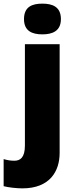

<svg xmlns="http://www.w3.org/2000/svg" viewBox="-71 -796 415 1056"><path d="M61 -691C61 -625 106 -607 162 -607C217 -607 264 -625 264 -691C264 -759 217 -776 162 -776C106 -776 61 -759 61 -691ZM52 240C204 240 257 145 257 45V-553H66V5C66 72 39 88 8 88C-14 88 -30 85 -51 79V228C-25 235 21 240 52 240Z"/></svg>

Font: Noto Sans Myanmar UI Black
Style: Regular
Weight: 900
Designer: Monotype Design Team
Foundry: Monotype Imaging Inc.
Version: Version 2.103